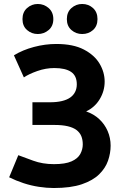

<svg xmlns="http://www.w3.org/2000/svg" viewBox="-20 -930 600 965"><path d="M250 15Q215 15 175.5 9Q136 3 98 -9.5Q60 -22 26 -39L72 -150Q99 -140 146.5 -122.5Q194 -105 251 -105Q308 -105 339.5 -119Q371 -133 383.5 -156Q396 -179 396 -204Q396 -228 388.5 -246Q381 -264 364.5 -276.5Q348 -289 320.5 -295.5Q293 -302 253 -302H143V-416H232Q265 -416 290.5 -422Q316 -428 332.5 -439.5Q349 -451 357.5 -468Q366 -485 366 -506Q366 -549 337.5 -568.5Q309 -588 253 -588Q210 -588 167.5 -573Q125 -558 100 -541L50 -652Q94 -679 150.5 -694Q207 -709 263 -709Q348 -709 401.5 -681Q455 -653 480.5 -610Q506 -567 506 -520Q506 -473 481.5 -432Q457 -391 413 -370Q451 -357 478.5 -331.5Q506 -306 521 -271.5Q536 -237 536 -198Q536 -160 523 -122.5Q510 -85 478.5 -54Q447 -23 391.5 -4Q336 15 250 15ZM393 -759Q362 -759 339 -779Q316 -799 316 -834Q316 -869 339 -889.5Q362 -910 393 -910Q425 -910 447.5 -889.5Q470 -869 470 -834Q470 -799 447.5 -779Q425 -759 393 -759ZM170 -759Q139 -759 116 -779Q93 -799 93 -834Q93 -869 116 -889.5Q139 -910 170 -910Q201 -910 224.5 -889.5Q248 -869 248 -834Q248 -799 224.5 -779Q201 -759 170 -759Z"/></svg>

Font: Ubuntu Sans Mono
Style: Bold
Weight: 700
Monospace: yes
Designer: Dalton Maag Ltd
Foundry: Dalton Maag Ltd
Version: Version 1.006